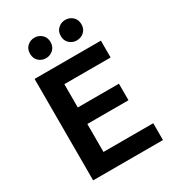

<svg xmlns="http://www.w3.org/2000/svg" viewBox="-214 -1020 1022 1136"><g transform="rotate(-30 297.5 -452.5)"><path d="M82 0V-693H535V-578H219V-419H500V-306H219V-115H559V0ZM413 -765Q385 -765 364 -784Q343 -803 343 -835Q343 -867 364 -886Q385 -905 413 -905Q442 -905 463 -886Q484 -867 484 -835Q484 -803 463 -784Q442 -765 413 -765ZM203 -765Q174 -765 153.5 -784Q133 -803 133 -835Q133 -867 153.5 -886Q174 -905 203 -905Q231 -905 252 -886Q273 -867 273 -835Q273 -803 252 -784Q231 -765 203 -765Z"/></g></svg>

Font: Ubuntu Sans
Style: Bold
Weight: 700
Designer: Dalton Maag Ltd
Foundry: Dalton Maag Ltd
Version: Version 1.006; ttfautohint (v1.8.4.7-5d5b)